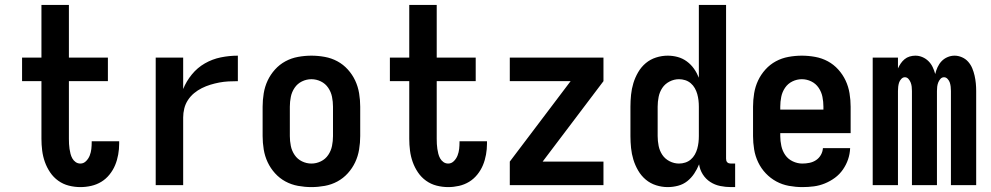

<svg xmlns="http://www.w3.org/2000/svg" viewBox="-20 -755 4040 783"><path d="M308 8Q284 8 260.5 2Q237 -4 217.5 -18Q198 -32 184.5 -52Q171 -72 163 -94.5Q155 -117 152 -141Q149 -165 149 -189V-424H70V-520H149V-735H261V-520H420V-424H261V-189Q261 -178 261.5 -168Q262 -158 263.5 -148Q265 -138 267.5 -128Q270 -118 275 -109Q280 -100 288.5 -94Q297 -88 308 -88Q321 -88 331 -98Q341 -108 346 -121Q351 -134 352.5 -147.5Q354 -161 354 -175V-179H466V-169Q466 -147 462 -124.5Q458 -102 449.5 -81.5Q441 -61 426.5 -43Q412 -25 393 -13.5Q374 -2 352 3Q330 8 308 8Z M615 0V-520H727V-392Q740 -424 762.5 -451.5Q785 -479 815.5 -496.5Q846 -514 880.5 -521Q915 -528 950 -528V-424Q931 -424 912 -423Q893 -422 874.5 -418.5Q856 -415 838 -409.5Q820 -404 803 -395.5Q786 -387 771.5 -375Q757 -363 746.5 -347Q736 -331 731.5 -312.5Q727 -294 727 -276V0Z M1250 8Q1223 8 1195.5 3Q1168 -2 1144 -15Q1120 -28 1101.5 -48.5Q1083 -69 1071.5 -93.5Q1060 -118 1055.5 -145.5Q1051 -173 1051 -200V-320Q1051 -347 1055.5 -374.5Q1060 -402 1071.5 -426.5Q1083 -451 1101.5 -471.5Q1120 -492 1144 -505Q1168 -518 1195.5 -523Q1223 -528 1250 -528Q1277 -528 1304.5 -523Q1332 -518 1356 -505Q1380 -492 1398.5 -471.5Q1417 -451 1428.5 -426.5Q1440 -402 1444.5 -374.5Q1449 -347 1449 -320V-200Q1449 -173 1444.5 -145.5Q1440 -118 1428.5 -93.5Q1417 -69 1398.5 -48.5Q1380 -28 1356 -15Q1332 -2 1304.5 3Q1277 8 1250 8ZM1250 -88Q1270 -88 1288.5 -97Q1307 -106 1318.5 -123Q1330 -140 1334 -160Q1338 -180 1338 -200V-320Q1338 -340 1334 -360Q1330 -380 1318.5 -397Q1307 -414 1288.5 -423Q1270 -432 1250 -432Q1230 -432 1211.5 -423Q1193 -414 1181.5 -397Q1170 -380 1166 -360Q1162 -340 1162 -320V-200Q1162 -180 1166 -160Q1170 -140 1181.5 -123Q1193 -106 1211.5 -97Q1230 -88 1250 -88Z M1808 8Q1784 8 1760.5 2Q1737 -4 1717.5 -18Q1698 -32 1684.5 -52Q1671 -72 1663 -94.5Q1655 -117 1652 -141Q1649 -165 1649 -189V-424H1570V-520H1649V-735H1761V-520H1920V-424H1761V-189Q1761 -178 1761.5 -168Q1762 -158 1763.5 -148Q1765 -138 1767.5 -128Q1770 -118 1775 -109Q1780 -100 1788.5 -94Q1797 -88 1808 -88Q1821 -88 1831 -98Q1841 -108 1846 -121Q1851 -134 1852.5 -147.5Q1854 -161 1854 -175V-179H1966V-169Q1966 -147 1962 -124.5Q1958 -102 1949.5 -81.5Q1941 -61 1926.5 -43Q1912 -25 1893 -13.5Q1874 -2 1852 3Q1830 8 1808 8Z M2059 0V-96L2307 -424H2059V-520H2441V-424L2193 -96H2441V0Z M2703 8Q2679 8 2655.5 0.5Q2632 -7 2613.5 -22.5Q2595 -38 2582.5 -59.5Q2570 -81 2563 -104Q2556 -127 2553.5 -151.5Q2551 -176 2551 -200V-320Q2551 -344 2553.5 -368.5Q2556 -393 2563 -416Q2570 -439 2582.5 -460.5Q2595 -482 2613.5 -497.5Q2632 -513 2655.5 -520.5Q2679 -528 2703 -528Q2724 -528 2744 -522.5Q2764 -517 2781 -504.5Q2798 -492 2810 -475Q2822 -458 2830 -438V-735H2941V-108Q2941 -104 2942 -100Q2943 -96 2946 -93Q2949 -90 2953 -89Q2957 -88 2961 -88H2978V8H2961Q2939 8 2917 3.5Q2895 -1 2876.5 -13Q2858 -25 2846 -44Q2834 -63 2831 -85Q2823 -65 2811 -47Q2799 -29 2782.5 -16Q2766 -3 2745 2.5Q2724 8 2703 8ZM2749 -88Q2762 -88 2774.5 -92Q2787 -96 2797 -104.5Q2807 -113 2813.5 -124.5Q2820 -136 2823.5 -148.5Q2827 -161 2828.5 -174Q2830 -187 2830 -200V-320Q2830 -333 2828.5 -346Q2827 -359 2823.5 -371.5Q2820 -384 2813.5 -395.5Q2807 -407 2797 -415.5Q2787 -424 2774.5 -428Q2762 -432 2749 -432Q2729 -432 2710.5 -422.5Q2692 -413 2681 -396.5Q2670 -380 2666 -360Q2662 -340 2662 -320V-200Q2662 -180 2666 -160Q2670 -140 2681 -123.5Q2692 -107 2710.5 -97.5Q2729 -88 2749 -88Z M3252 8Q3225 8 3197.5 3Q3170 -2 3146 -15Q3122 -28 3103 -48Q3084 -68 3072 -93Q3060 -118 3055.5 -145.5Q3051 -173 3051 -200V-320Q3051 -347 3055.5 -374.5Q3060 -402 3071.5 -426.5Q3083 -451 3101.5 -471.5Q3120 -492 3144 -505Q3168 -518 3195.5 -523Q3223 -528 3250 -528Q3277 -528 3304.5 -523Q3332 -518 3356 -505Q3380 -492 3398.5 -471.5Q3417 -451 3428.5 -426.5Q3440 -402 3444.5 -374.5Q3449 -347 3449 -320V-212H3162V-200Q3162 -180 3166.5 -159.5Q3171 -139 3182.5 -122.5Q3194 -106 3213 -97Q3232 -88 3252 -88Q3267 -88 3281.5 -91Q3296 -94 3308 -102Q3320 -110 3327.5 -123Q3335 -136 3336 -151H3447Q3446 -127 3438.5 -105Q3431 -83 3417.5 -63.5Q3404 -44 3385 -30Q3366 -16 3344 -7Q3322 2 3299 5Q3276 8 3252 8ZM3162 -308H3338V-320Q3338 -340 3334 -360Q3330 -380 3318.5 -397Q3307 -414 3288.5 -423Q3270 -432 3250 -432Q3230 -432 3211.5 -423Q3193 -414 3181.5 -397Q3170 -380 3166 -360Q3162 -340 3162 -320Z M3539 0V-520H3642V-476Q3647 -487 3653.5 -496.5Q3660 -506 3669 -513.5Q3678 -521 3689.5 -524.5Q3701 -528 3713 -528Q3728 -528 3742 -522Q3756 -516 3766.5 -505.5Q3777 -495 3783.5 -481.5Q3790 -468 3794 -453Q3797 -467 3803.5 -481Q3810 -495 3820 -505.5Q3830 -516 3844 -522Q3858 -528 3873 -528Q3888 -528 3903 -521.5Q3918 -515 3928.5 -503Q3939 -491 3945 -476.5Q3951 -462 3954.5 -446.5Q3958 -431 3959.5 -415.5Q3961 -400 3961 -384V0H3858V-384Q3858 -393 3857 -401.5Q3856 -410 3853.5 -418Q3851 -426 3844.5 -433Q3838 -440 3830 -440Q3821 -440 3815 -433Q3809 -426 3806 -418Q3803 -410 3802 -401.5Q3801 -393 3801 -384V0H3699V-384Q3699 -393 3698 -401.5Q3697 -410 3694 -418Q3691 -426 3685 -433Q3679 -440 3670 -440Q3662 -440 3655.5 -433Q3649 -426 3646.5 -418Q3644 -410 3643 -401.5Q3642 -393 3642 -384V0Z"/></svg>

Font: Iosevka Algr
Style: Bold
Weight: 700
Monospace: yes
Designer: Belleve Invis
Foundry: Belleve Invis
Version: Version 26.0.2; ttfautohint (v1.8.3)